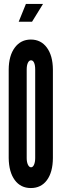

<svg xmlns="http://www.w3.org/2000/svg" viewBox="-20 -943 312 971"><path d="M136 8Q188 8 217.5 -32.2Q247 -72.5 247.5 -143.5V-591.5Q247 -661.5 217 -702.2Q187 -743 136 -743Q85 -743 54.8 -702.2Q24.5 -661.5 24 -591.5V-143.5Q25 -72.5 54.8 -32.2Q84.5 8 136 8ZM137 -97Q127.5 -97 121.2 -110.2Q115 -123.5 115 -143.5V-591.5Q115 -612.5 121 -625.2Q127 -638 137 -638Q147 -638 152.5 -625.5Q158 -613 158 -591.5V-143.5Q158 -123.5 152.2 -110.2Q146.5 -97 137 -97ZM74.5 -833H142L197.5 -923H111Z"/></svg>

Font: League Gothic SemiCondensed
Style: Regular
Weight: 400
Width: 4
Designer: The League of Moveable Type
Version: Version 1.600; ttfautohint (v1.8.3)